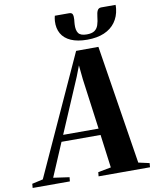

<svg xmlns="http://www.w3.org/2000/svg" viewBox="-180 -1046 903 1123"><g transform="rotate(-10 271.5 -485.0)"><path d="M-78.5 0 -76.5 -24.5 -11.5 -39 311 -745.5 443.5 -746 555.5 -39 620.5 -24.5 618.5 0H313L315.5 -24.5L392.5 -39L366.5 -236.5H134.5L50 -38L145 -24.5L142.5 0ZM151 -275H361.5L321 -574.5L312.5 -659L288 -595.5ZM309 -969.5Q325.5 -969.5 329.5 -958.2Q333.5 -947 332 -928Q331.5 -921 330.5 -913.5Q329.5 -906 329.5 -900Q327.5 -865 340.2 -847.2Q353 -829.5 390 -829.5Q419.5 -829.5 435.5 -840.2Q451.5 -851 458.5 -871.8Q465.5 -892.5 468.5 -923Q470.5 -944.5 477.2 -957.5Q484 -970.5 500 -970.5H585Q585 -965 585 -959.5Q585 -954 584 -947Q578.5 -901.5 554.2 -868Q530 -834.5 488 -816.5Q446 -798.5 387.5 -798.5Q329.5 -798.5 291 -815.5Q252.5 -832.5 234.5 -864Q216.5 -895.5 219 -938.5Q219.5 -947 220.8 -954.5Q222 -962 224 -969.5Z"/></g></svg>

Font: Merriweather 120pt
Style: Bold Italic
Weight: 700
Italic angle: -7.8°
Version: Version 2.101